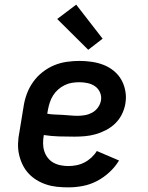

<svg xmlns="http://www.w3.org/2000/svg" viewBox="-20 -801 640 829"><path d="M275 8Q250 8 226 5.5Q202 3 179.5 -4.5Q157 -12 137.5 -24Q118 -36 102.5 -53Q87 -70 77 -91Q67 -112 62 -135Q57 -158 58 -183Q59 -208 64 -232L82 -342Q86 -369 96 -396Q106 -423 123 -447Q140 -471 163.5 -489.5Q187 -508 213.5 -519Q240 -530 268 -534Q296 -538 323 -538Q350 -538 377 -534Q404 -530 428 -520.5Q452 -511 472 -494.5Q492 -478 504.5 -455.5Q517 -433 521.5 -406Q526 -379 521 -352Q517 -329 506 -307Q495 -285 477.5 -268Q460 -251 438 -239.5Q416 -228 393 -221.5Q370 -215 347 -213Q324 -211 301 -211Q268 -211 234.5 -212Q201 -213 169 -218V-217Q166 -200 166 -182.5Q166 -165 171 -149Q176 -133 186 -120Q196 -107 210 -99Q224 -91 241 -87.5Q258 -84 275 -84Q292 -84 310 -87.5Q328 -91 344.5 -99.5Q361 -108 375 -121Q389 -134 398 -149L494 -108Q477 -80 452 -57Q427 -34 398 -19Q369 -4 337.5 2Q306 8 275 8ZM316 -301Q332 -301 348 -304Q364 -307 378.5 -315Q393 -323 403 -337Q413 -351 416 -367Q419 -385 412 -401.5Q405 -418 391 -428Q377 -438 359 -442Q341 -446 323 -446Q307 -446 291 -443.5Q275 -441 259.5 -433.5Q244 -426 231 -414.5Q218 -403 209 -388.5Q200 -374 195 -358.5Q190 -343 187 -327L184 -310Q200 -307 217 -306.5Q234 -306 250.5 -305Q267 -304 283 -302.5Q299 -301 316 -301ZM361 -586 227 -719 309 -781 423 -634Z"/></svg>

Font: Iosevka Slab Semibold Extended
Style: Italic
Weight: 600
Width: 7
Italic angle: -9°
Monospace: yes
Designer: Belleve Invis
Foundry: Belleve Invis
Version: Version 11.1.0; ttfautohint (v1.8.3)